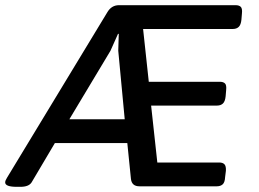

<svg xmlns="http://www.w3.org/2000/svg" viewBox="-64 -720 999 742"><path d="M1 2Q-44 2 -44 -15Q-44 -22 -37 -33L351 -673Q367 -700 396 -700H846Q860 -700 866.5 -693.5Q873 -687 871 -668L869 -644Q867 -624 858.5 -616Q850 -608 836 -608H489L511 -404H785Q799 -404 805.5 -397.5Q812 -391 810 -372L808 -348Q806 -328 797.5 -320Q789 -312 775 -312H520L544 -92H783Q797 -92 803.5 -85Q810 -78 809 -60L806 -36Q805 -15 796.5 -7.5Q788 0 774 0H475Q445 0 442 -29L428 -167H148L58 -15Q47 2 15 2ZM204 -259H418L393 -524L395 -589H392L363 -524Z"/></svg>

Font: Asap Medium
Style: Italic
Weight: 500
Italic angle: -6°
Designer: Pablo Cosgaya
Foundry: Omnibus-Type
Version: Version 3.001; ttfautohint (v1.8.3)